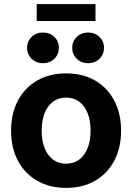

<svg xmlns="http://www.w3.org/2000/svg" viewBox="-20 -891 635 922"><path d="M297.4 11.2Q217.8 11.2 158.2 -23.2Q98.6 -57.6 65.9 -119.4Q33.2 -181.2 33.2 -263.2Q33.2 -345.7 65.9 -407.7Q98.6 -469.7 158.2 -504.2Q217.8 -538.6 297.4 -538.6Q377.9 -538.6 437 -504.2Q496.1 -469.7 528.8 -407.7Q561.5 -345.7 561.5 -263.2Q561.5 -181.2 528.8 -119.4Q496.1 -57.6 437 -23.2Q377.9 11.2 297.4 11.2ZM297.4 -105Q334.5 -105 360.6 -124.8Q386.7 -144.5 400.9 -180.2Q415 -215.8 415 -263.7Q415 -311.5 400.9 -347.2Q386.7 -382.8 360.6 -402.6Q334.5 -422.4 297.4 -422.4Q260.7 -422.4 234.4 -402.6Q208 -382.8 194.1 -347.4Q180.2 -312 180.2 -263.7Q180.2 -215.8 194.1 -180.2Q208 -144.5 234.4 -124.8Q260.7 -105 297.4 -105ZM403.3 -587.4Q370.6 -587.4 348.6 -608.9Q326.7 -630.4 326.7 -661.1Q326.7 -692.4 348.6 -713.6Q370.6 -734.9 403.3 -734.9Q435.5 -734.9 457.5 -713.9Q479.5 -692.9 479.5 -661.1Q479.5 -629.9 457.5 -608.6Q435.5 -587.4 403.3 -587.4ZM186 -587.4Q153.8 -587.4 131.8 -608.9Q109.9 -630.4 109.9 -661.1Q109.9 -692.4 131.8 -713.6Q153.8 -734.9 186 -734.9Q218.8 -734.9 240.7 -713.9Q262.7 -692.9 262.7 -661.1Q262.7 -629.9 240.7 -608.6Q218.8 -587.4 186 -587.4ZM438.5 -871.1V-790H156.2V-871.1Z"/></svg>

Font: Inter 24pt
Style: Bold
Weight: 700
Designer: Rasmus Andersson
Foundry: rsms
Version: Version 4.001;git-66647c0bb